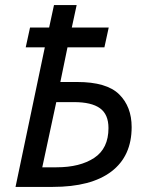

<svg xmlns="http://www.w3.org/2000/svg" viewBox="-20 -734 594 754"><path d="M41 0 156 -548H81L98 -626H173L192 -714H281L262 -626H407L390 -548H245L217 -412H283Q399 -412 448 -363.5Q497 -315 497 -235Q497 -121 417.5 -60.5Q338 0 187 0ZM202 -77Q294 -77 350 -114Q406 -151 406 -231Q406 -285 372.5 -309Q339 -333 271 -333H201L146 -77Z"/></svg>

Font: Noto Sans
Style: Italic
Weight: 400
Italic angle: -12°
Designer: Monotype Design Team
Foundry: Monotype Imaging Inc.
Version: Version 2.013; ttfautohint (v1.8.4.7-5d5b)